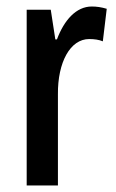

<svg xmlns="http://www.w3.org/2000/svg" viewBox="-20 -570 357 590"><path d="M262 -550C214 -550 177 -508 155 -449H150L136 -540H62V0H158V-280C157 -379 196 -450 254 -450C270 -450 284 -448 296 -443L308 -543C291 -548 277 -550 262 -550Z"/></svg>

Font: Noto Sans Devanagari ExtraCondensed Medium
Style: Regular
Weight: 500
Width: 2
Designer: Jelle Bosma - Monotype Design Team
Foundry: Monotype Imaging Inc.
Version: Version 2.004